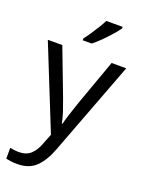

<svg xmlns="http://www.w3.org/2000/svg" viewBox="-182 -849 875 1171"><g transform="rotate(20 255.0 -263.0)"><path d="M1 -536H95L211 -231Q226 -191 238 -154.5Q250 -118 256 -85H260Q266 -110 279 -150.5Q292 -191 306 -232L415 -536H510L279 74Q251 150 206.5 195Q162 240 84 240Q60 240 42 237.5Q24 235 11 232V162Q22 164 37.5 166Q53 168 70 168Q116 168 144.5 142Q173 116 189 73L217 2ZM403 -756Q391 -738 366 -709.5Q341 -681 312.5 -652.5Q284 -624 260 -606H202V-618Q217 -637 234.5 -663Q252 -689 269 -716.5Q286 -744 297 -766H403Z"/></g></svg>

Font: Noto Sans Old Italic
Style: Regular
Weight: 400
Designer: Monotype Design Team
Foundry: Monotype Imaging Inc.
Version: Version 2.003; ttfautohint (v1.8.4.7-5d5b)